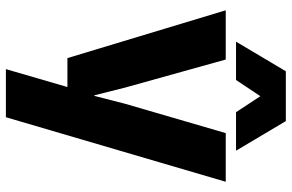

<svg xmlns="http://www.w3.org/2000/svg" viewBox="-190 -615 995 655"><g transform="rotate(90 307.5 -287.5)"><path d="M15.1 -560.1H183.1L278.8 -216.8L305.2 -111.8H307.1L334 -216.8L434.1 -560.1H600.1L379.9 189.9H215.8L276.9 -20H178.2ZM122.1 -595.2 223.1 -765.1H393.1L494.1 -595.2H362.8L308.1 -678.2L252.9 -595.2Z"/></g></svg>

Font: TASA Explorer
Style: Regular
Weight: 900
Designer: Weizhong Zhang
Foundry: Local Remote
Version: Version 1.000;Glyphs 3.1.2 (3151)